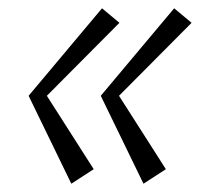

<svg xmlns="http://www.w3.org/2000/svg" viewBox="-20 -516 496 463"><path d="M49 -285 226 -496 268 -461 93 -285 206 -108 152 -73ZM223 -285 400 -496 442 -461 267 -285 380 -108 326 -73Z"/></svg>

Font: Fahkwang ExtraLight
Style: Italic
Weight: 275
Italic angle: -10°
Designer: Suppakit Chalermlarp | Katatrad Co.,Ltd.
Foundry: Cadson Demak Co.,Ltd.
Version: Version 1.000; ttfautohint (v1.6)